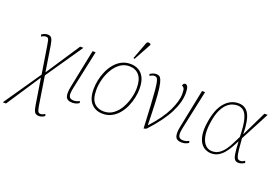

<svg xmlns="http://www.w3.org/2000/svg" viewBox="-190 -1226 2755 1892"><g transform="rotate(20 1187.5 -279.5)"><path d="M-60 240 206 -147 160 -436Q155 -470 150.5 -486.5Q146 -503 139.5 -508.5Q133 -514 119 -514Q110 -514 98.5 -510.5Q87 -507 73 -497L66 -517Q79 -526 95 -532.5Q111 -539 127 -539Q159 -539 171.5 -518.5Q184 -498 192 -447L234 -181L469 -536H503L239 -151L285 143Q293 193 301.5 207Q310 221 328 221Q337 221 349 217Q361 213 373 204L380 224Q367 234 351 240Q335 246 322 246Q287 246 274 225.5Q261 205 253 154L210 -117L-26 240Z M585 10Q528 10 515 -26.5Q502 -63 518 -137L599 -536H631L546 -137Q538 -101 536.5 -73.5Q535 -46 547 -30.5Q559 -15 590 -15Q604 -15 618.5 -18.5Q633 -22 649 -32L655 -12Q636 1 617.5 5.5Q599 10 585 10Z M902 10Q829 10 782.5 -38.5Q736 -87 736 -190Q736 -234 746 -283Q756 -332 776.5 -378.5Q797 -425 828 -463Q859 -501 900.5 -523.5Q942 -546 995 -546Q1042 -546 1079.5 -525.5Q1117 -505 1139 -460.5Q1161 -416 1161 -343Q1161 -301 1151 -253Q1141 -205 1121 -158.5Q1101 -112 1070 -74Q1039 -36 997 -13Q955 10 902 10ZM904 -15Q961 -15 1004 -47Q1047 -79 1075.5 -129.5Q1104 -180 1118.5 -237Q1133 -294 1133 -344Q1133 -433 1095 -477Q1057 -521 992 -521Q937 -521 894.5 -489.5Q852 -458 823 -408Q794 -358 779 -300.5Q764 -243 764 -190Q764 -96 802.5 -55.5Q841 -15 904 -15ZM1013 -605 1001 -611 1067 -787Q1074 -805 1087.5 -805Q1101 -805 1113 -796L1111 -784Z M1203 -517Q1215 -525 1232 -532Q1249 -539 1266 -539Q1284 -539 1297.5 -532.5Q1311 -526 1321.5 -501.5Q1332 -477 1340 -423.5Q1348 -370 1352.5 -276.5Q1357 -183 1360 -38H1363Q1474 -160 1524 -263.5Q1574 -367 1574 -443Q1574 -490 1564.5 -503Q1555 -516 1544 -516Q1544 -530 1551 -538Q1558 -546 1568 -546Q1604 -546 1604 -462Q1604 -367 1548 -255Q1492 -143 1360 0L1332 9Q1325 -140 1319.5 -237.5Q1314 -335 1308.5 -391.5Q1303 -448 1296 -474.5Q1289 -501 1279.5 -508.5Q1270 -516 1257 -516Q1244 -516 1232 -511Q1220 -506 1209 -498Z M1733 10Q1676 10 1663 -26.5Q1650 -63 1666 -137L1747 -536H1779L1694 -137Q1686 -101 1684.5 -73.5Q1683 -46 1695 -30.5Q1707 -15 1738 -15Q1752 -15 1766.5 -18.5Q1781 -22 1797 -32L1803 -12Q1784 1 1765.5 5.5Q1747 10 1733 10Z M2041 11Q2010 11 1980 -3Q1950 -17 1928.5 -48Q1907 -79 1898.5 -130.5Q1890 -182 1901 -257Q1921 -402 1982 -474Q2043 -546 2128 -546Q2203 -546 2237.5 -482Q2272 -418 2274 -277H2276L2401 -536H2435L2276 -233Q2281 -161 2286 -118Q2291 -75 2297 -53.5Q2303 -32 2312.5 -25Q2322 -18 2335 -18Q2360 -18 2381 -36L2389 -15Q2377 -7 2360 0Q2343 7 2326 7Q2302 7 2287.5 -7Q2273 -21 2266 -63.5Q2259 -106 2255 -191H2253Q2236 -156 2215.5 -120.5Q2195 -85 2170 -55Q2145 -25 2113 -7Q2081 11 2041 11ZM2041 -12Q2083 -12 2114 -33Q2145 -54 2169.5 -87.5Q2194 -121 2213.5 -161Q2233 -201 2252 -238Q2250 -348 2235 -410Q2220 -472 2192.5 -497Q2165 -522 2122 -522Q2103 -522 2075 -513.5Q2047 -505 2018.5 -479.5Q1990 -454 1966 -403Q1942 -352 1930 -266Q1918 -180 1930.5 -123.5Q1943 -67 1972.5 -39.5Q2002 -12 2041 -12Z"/></g></svg>

Font: Noto Serif Thin
Style: Italic
Weight: 100
Italic angle: -12°
Designer: Monotype Design Team
Foundry: Monotype Imaging Inc.
Version: Version 2.014; ttfautohint (v1.8.4.7-5d5b)